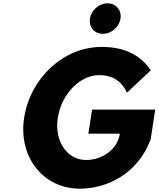

<svg xmlns="http://www.w3.org/2000/svg" viewBox="-20 -1123 956 1158"><path d="M916.2 -462H535.2L513 -317H703C687.6 -216 589.7 -158 499.7 -158C383.7 -158 307.1 -272 328.5 -412C350.4 -555 462 -670 578 -670C651 -670 709.6 -641 745.8 -564L889.5 -699C830.8 -786 738 -840 593 -840C361 -840 161.8 -649 125.5 -412C89.4 -176 240.2 15 462.2 15C624.2 15 811.8 -74 888.8 -283ZM628.8 -1103C577.8 -1103 530.5 -1062 522.7 -1011C514.9 -960 549.6 -919 600.6 -919C651.6 -919 698.9 -960 706.7 -1011C714.5 -1062 679.8 -1103 628.8 -1103Z"/></svg>

Font: Sztylet
Style: BdObl
Weight: 700
Foundry: Cannot Into Space Fonts, PlusOne Fonts
Version: Version 0.12